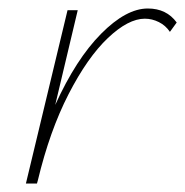

<svg xmlns="http://www.w3.org/2000/svg" viewBox="-20 -432 436 452"><path d="M396 -379 380 -357Q370 -372 354 -380Q338 -388 321 -388Q282 -388 234 -342.5Q186 -297 141.5 -210.5Q97 -124 69 -7L67 0H41L139 -408H163L110 -185Q159 -293 218 -352.5Q277 -412 328 -412Q372 -412 396 -379Z"/></svg>

Font: Ysabeau Extralight
Style: Italic
Weight: 200
Italic angle: -12°
Designer: Christian Thalmann (Catharsis Fonts)
Version: Version 0.003